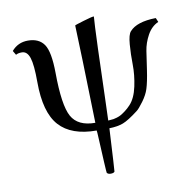

<svg xmlns="http://www.w3.org/2000/svg" viewBox="-87 -653 987 982"><g transform="rotate(-10 406.5 -161.5)"><path d="M362 -536Q362 -538 407.5 -551.5Q453 -565 461 -565H464Q461 -533 456 -398.5Q451 -264 448 -146L444 -28L456 -29Q467 -30 472 -30.5Q477 -31 490 -35Q503 -39 512.5 -44.5Q522 -50 536 -60.5Q550 -71 564 -86Q593 -117 605.5 -176Q618 -235 617 -288.5Q616 -342 620 -392.5Q624 -443 638 -458Q675 -500 774 -502Q775 -501 776 -498.5Q777 -496 779 -491Q781 -486 782.5 -483Q784 -480 783 -480Q747 -464 725.5 -424.5Q704 -385 698 -344.5Q692 -304 683.5 -246Q675 -188 664 -153Q655 -124 631.5 -92Q608 -60 596 -51Q544 -11 515 0Q486 11 443 12Q431 234 430 235Q425 242 410 242Q396 242 390 234Q389 232 386 176.5Q383 121 380.5 66.5Q378 12 377 12Q246 12 183.5 -57.5Q121 -127 121 -285Q121 -374 109 -411Q97 -448 69 -448Q49 -448 38 -441L25 -463Q58 -502 110 -502Q167 -502 193.5 -463.5Q220 -425 221 -315Q222 -146 254.5 -87Q287 -28 377 -28Q367 -421 362 -536Z"/></g></svg>

Font: Linguistics Pro
Style: Regular
Weight: 400
Designer: Stefan Peev, Context Ltd
Foundry: Stefan Peev, Context Ltd
Version: Version 001.000